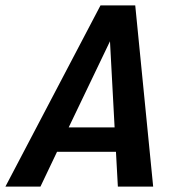

<svg xmlns="http://www.w3.org/2000/svg" viewBox="-65 -687 644 707"><path d="M369 0 362 -128H145L84 0H-45L305 -667H433L499 0ZM188 -218H357L340 -535Z"/></svg>

Font: Epunda Sans SemiBold
Style: Italic
Weight: 600
Italic angle: -12.0243°
Designer: Simon Atzbach
Foundry: typofactur
Version: Version 2.204; ttfautohint (v1.8.4.7-5d5b)